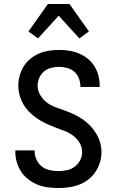

<svg xmlns="http://www.w3.org/2000/svg" viewBox="-20 -933 590 965"><path d="M273 12Q246 12 219.5 8.5Q193 5 168.5 -5Q144 -15 122.5 -31.5Q101 -48 86.5 -70Q72 -92 64.5 -118Q57 -144 57 -170V-177H154V-173Q154 -151 163.5 -130.5Q173 -110 190 -96.5Q207 -83 229 -78Q251 -73 273 -73Q294 -73 315.5 -77.5Q337 -82 354.5 -94.5Q372 -107 382.5 -127Q393 -147 393 -168Q393 -193 380 -215Q367 -237 346.5 -252Q326 -267 303 -275.5Q280 -284 256.5 -293Q233 -302 210.5 -312.5Q188 -323 167.5 -337Q147 -351 129 -368.5Q111 -386 98.5 -407.5Q86 -429 79 -453.5Q72 -478 72 -503Q72 -528 79 -553Q86 -578 99.5 -600Q113 -622 133 -638Q153 -654 176.5 -664Q200 -674 225.5 -678Q251 -682 277 -682Q303 -682 328.5 -678Q354 -674 377.5 -664Q401 -654 421 -638Q441 -622 454.5 -600Q468 -578 474.5 -553Q481 -528 481 -502V-496H384V-499Q384 -520 376.5 -539.5Q369 -559 353.5 -572.5Q338 -586 318 -591.5Q298 -597 277 -597Q257 -597 237 -592Q217 -587 201.5 -574Q186 -561 177.5 -542Q169 -523 169 -502Q169 -478 182 -455.5Q195 -433 215 -418Q235 -403 258.5 -394.5Q282 -386 305.5 -377.5Q329 -369 351.5 -358.5Q374 -348 394.5 -334Q415 -320 432.5 -302Q450 -284 463 -262.5Q476 -241 483 -217Q490 -193 490 -168Q490 -142 482 -116Q474 -90 459 -68Q444 -46 423 -30Q402 -14 377 -4.5Q352 5 325.5 8.5Q299 12 273 12ZM171 -740 123 -775 221 -913H329L427 -775L379 -740L275 -854Z"/></svg>

Font: Lode Dark
Style: Bold
Weight: 700
Monospace: yes
Designer: Belleve Invis
Foundry: Belleve Invis
Version: Version 29.2.0; ttfautohint (v1.8.3)